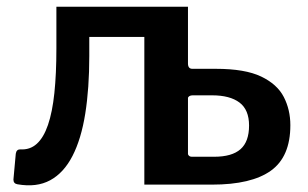

<svg xmlns="http://www.w3.org/2000/svg" viewBox="-20 -550 919 572"><path d="M475 -464H540V-361Q540 -345 553 -345H623Q710 -345 758 -322Q806 -299 825.5 -261Q845 -223 845 -177Q845 -83 787 -41.5Q729 0 612 0H475ZM539 -98Q539 -83 552 -83H618Q671 -83 696.5 -105.5Q722 -128 722 -176Q722 -223 693.5 -244.5Q665 -266 612 -266H555Q539 -266 539 -253ZM32 -1Q20 -3 20 -15L27 -92Q29 -105 40 -105Q69 -103 89.5 -121.5Q110 -140 123 -178Q136 -216 142 -273Q148 -330 148 -406V-530H540V0H410V-440H246V-383Q246 -287 234 -211.5Q222 -136 196 -85.5Q170 -35 129.5 -13Q89 9 32 -1Z"/></svg>

Font: Libre Franklin SemiBold
Style: Regular
Weight: 600
Designer: Pablo Impallari, Rodrigo Fuenzalida, Nhung Nguyen
Foundry: Impallari Type
Version: Version 3.000